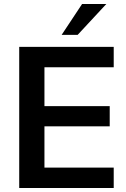

<svg xmlns="http://www.w3.org/2000/svg" viewBox="-20 -939 629 959"><path d="M76 0V-705H548V-603H202V-409H528V-308H202V-102H548V0ZM368 -765H288L390 -919H511Z"/></svg>

Font: wassup Sans
Style: Bold
Weight: 700
Version: Version 2.001